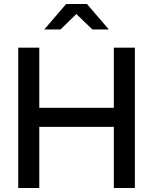

<svg xmlns="http://www.w3.org/2000/svg" viewBox="-20 -938 765 958"><path d="M71 0V-700H176V-400H548V-700H653V0H548V-305H176V0ZM441 -791 361 -868 282 -791H201L310 -918H414L523 -791Z"/></svg>

Font: Red Hat Display Medium
Style: Regular
Weight: 500
Designer: Pentagram, MCKL
Foundry: Pentagram, MCKL
Version: Version 1.023